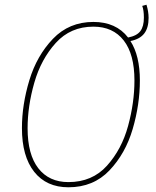

<svg xmlns="http://www.w3.org/2000/svg" viewBox="-20 -784 663 814"><path d="M533 -610Q573 -548 573 -443Q573 -341 542.5 -237Q512 -133 444 -61.5Q376 10 270 10Q177 10 125 -55.5Q73 -121 73 -241Q73 -340 104.5 -444Q136 -548 204.5 -619.5Q273 -691 376 -691Q472 -691 523 -625Q560 -632 575 -652Q590 -672 590 -709Q590 -741 583 -759L601 -764Q610 -735 610 -708Q610 -666 591.5 -642Q573 -618 533 -610ZM550 -443Q550 -554 504.5 -612.5Q459 -671 376 -671Q279 -671 216.5 -602Q154 -533 125.5 -433.5Q97 -334 97 -240Q97 -129 142.5 -70.5Q188 -12 270 -12Q371 -12 433.5 -81.5Q496 -151 523 -250Q550 -349 550 -443Z"/></svg>

Font: Fira Sans Condensed Thin
Style: Italic
Weight: 250
Width: 3
Italic angle: -8°
Designer: Carrois Corporate & Edenspiekermann AG
Foundry: Carrois Corporate GbR & Edenspiekermann AG
Version: Version 4.203